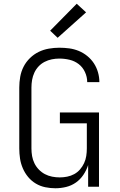

<svg xmlns="http://www.w3.org/2000/svg" viewBox="-20 -998 640 1026"><path d="M276 8Q249 8 222 2.5Q195 -3 171.5 -17Q148 -31 130.5 -52Q113 -73 102 -98.5Q91 -124 87 -151Q83 -178 83 -205V-530Q83 -559 88 -587.5Q93 -616 106 -641.5Q119 -667 140 -687.5Q161 -708 186.5 -720.5Q212 -733 240.5 -738Q269 -743 297 -743Q324 -743 350 -739.5Q376 -736 400.5 -726Q425 -716 446 -699Q467 -682 481.5 -660Q496 -638 503.5 -612Q511 -586 511 -560Q511 -560 511 -559.5Q511 -559 511 -559H446Q446 -559 446 -559.5Q446 -560 446 -560Q446 -587 434 -613Q422 -639 400.5 -655.5Q379 -672 352 -678.5Q325 -685 297 -685Q277 -685 257 -681Q237 -677 218.5 -667.5Q200 -658 186 -643Q172 -628 163.5 -609.5Q155 -591 151.5 -571Q148 -551 148 -530V-205Q148 -184 151.5 -164Q155 -144 164 -125.5Q173 -107 187.5 -92Q202 -77 220 -67.5Q238 -58 258.5 -54Q279 -50 299 -50Q319 -50 339 -54Q359 -58 376.5 -67.5Q394 -77 407.5 -92.5Q421 -108 429.5 -126.5Q438 -145 441 -165Q444 -185 444 -205V-339H300V-397H509V0H451V-116Q442 -88 425.5 -63.5Q409 -39 385.5 -22.5Q362 -6 333.5 1Q305 8 276 8ZM288 -796 248 -834 390 -978 440 -932Z"/></svg>

Font: Iosevka Aile Custom Light
Style: Regular
Weight: 300
Designer: Belleve Invis
Foundry: Belleve Invis
Version: Version 17.0.2; ttfautohint (v1.8.3)